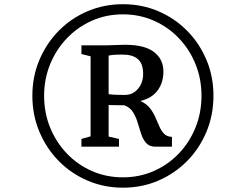

<svg xmlns="http://www.w3.org/2000/svg" viewBox="-20 -932 1080 890"><path d="M130 -488Q130 -577 162.5 -654Q195 -731 252.2 -789.2Q309.5 -847.5 386 -880Q462.5 -912.5 550 -912.5Q638 -912.5 714 -880Q790 -847.5 847.5 -789.2Q905 -731 937.2 -654Q969.5 -577 969.5 -488Q969.5 -399 937.2 -321.5Q905 -244 847.5 -185.8Q790 -127.5 714 -94.8Q638 -62 550 -62Q462.5 -62 386 -94.8Q309.5 -127.5 252.2 -185.8Q195 -244 162.5 -321.5Q130 -399 130 -488ZM184.5 -488Q184.5 -409.5 212.2 -341Q240 -272.5 289.8 -220.5Q339.5 -168.5 406 -139.2Q472.5 -110 550 -110Q627 -110 693.5 -139.5Q760 -169 809.5 -221Q859 -273 886.5 -341.5Q914 -410 914 -488Q914 -566 886.5 -634.2Q859 -702.5 809.5 -754.5Q760 -806.5 693.5 -836Q627 -865.5 550 -865.5Q472 -865.5 405.5 -835.8Q339 -806 289.5 -754Q240 -702 212.2 -633.8Q184.5 -565.5 184.5 -488ZM400 -300V-671L357.5 -681.5V-722H438Q462 -721.5 479.5 -722Q497 -722.5 515.2 -723.2Q533.5 -724 559.5 -724.5Q650 -724.5 693.8 -691Q737.5 -657.5 737.5 -600.5Q737.5 -548.5 710.2 -512.2Q683 -476 630.5 -464Q658.5 -451.5 674.5 -431.2Q690.5 -411 700.2 -388.5Q710 -366 718.8 -345.8Q727.5 -325.5 740.5 -312Q753.5 -298.5 777 -297.5V-252H701Q673 -252 658 -268.5Q643 -285 634.5 -310.8Q626 -336.5 618 -363.8Q610 -391 596 -413Q582 -435 555.5 -444L483.5 -445V-299L531.5 -288V-252H357.5V-288ZM483.5 -495.5Q491 -494 505.2 -493.2Q519.5 -492.5 534.5 -492.2Q549.5 -492 559 -492Q595.5 -492 619.5 -520.2Q643.5 -548.5 643.5 -589Q643.5 -637 619.2 -658Q595 -679 549 -679Q533 -679 517.5 -678.5Q502 -678 483.5 -674.5Z"/></svg>

Font: Merriweather 48pt
Style: Italic
Weight: 400
Italic angle: -7.8°
Version: Version 2.101